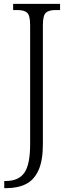

<svg xmlns="http://www.w3.org/2000/svg" viewBox="-20 -734 364 994"><path d="M2 240V203H10Q76 203 106 160.5Q136 118 136 13V-605Q136 -655 120 -668.5Q104 -682 71 -682H48V-714H291V-682H267Q234 -682 218 -668.5Q202 -655 202 -603V12Q202 98 179 148Q156 198 114 219Q72 240 13 240Z"/></svg>

Font: Noto Serif Lao SemiCondensed Light
Style: Regular
Weight: 300
Width: 4
Designer: Monotype Design Team
Foundry: Monotype Imaging Inc.
Version: Version 2.003; ttfautohint (v1.8.4.7-5d5b)